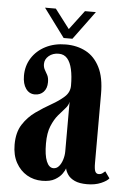

<svg xmlns="http://www.w3.org/2000/svg" viewBox="-50 -704 507 752"><g transform="rotate(5 203.0 -328.0)"><path d="M143.5 10.5Q111 10.5 84 -5.2Q57 -21 40.8 -50.5Q24.5 -80 24.5 -121.5Q24.5 -170 44.8 -201.2Q65 -232.5 94.8 -253.5Q124.5 -274.5 154.2 -291.2Q184 -308 204.2 -326.2Q224.5 -344.5 224.5 -371Q224.5 -407.5 218.5 -434.5Q212.5 -461.5 199.8 -476.2Q187 -491 166 -491Q142.5 -491 127 -477.8Q111.5 -464.5 111.5 -446Q111.5 -433 117 -423.5Q122.5 -414 128 -403.8Q133.5 -393.5 133.5 -376Q133.5 -352 120.5 -338Q107.5 -324 86 -324Q64 -324 50.8 -342.8Q37.5 -361.5 37.5 -393.5Q37.5 -432.5 57 -463.2Q76.5 -494 111.2 -511.8Q146 -529.5 190.5 -529.5Q235 -529.5 269.5 -511.2Q304 -493 324.2 -453.2Q344.5 -413.5 344.5 -348.5V-77.5Q344.5 -52.5 348.8 -43.8Q353 -35 362.5 -35Q371 -35 377.5 -39.8Q384 -44.5 387.5 -48L406 -22Q398.5 -11.5 375.2 -1.5Q352 8.5 320.5 8.5Q290 8.5 271.8 0Q253.5 -8.5 244.8 -21.2Q236 -34 233.5 -46Q231.5 -38.5 222.2 -25Q213 -11.5 194.2 -0.5Q175.5 10.5 143.5 10.5ZM184 -42.5Q196.5 -42.5 205.5 -53Q214.5 -63.5 219.5 -79.8Q224.5 -96 224.5 -112.5V-307.5Q222.5 -293.5 210.5 -280.5Q198.5 -267.5 183.8 -250Q169 -232.5 157.8 -205.5Q146.5 -178.5 146.5 -136.5Q146.5 -90.5 156.5 -66.5Q166.5 -42.5 184 -42.5ZM179.5 -554 96.5 -666H139L196.5 -590.5L253.5 -666H296.5L214 -554Z"/></g></svg>

Font: Imbue 24pt
Style: Bold
Weight: 700
Designer: Tyler Finck
Foundry: Etcetera Type Company
Version: Version 1.102